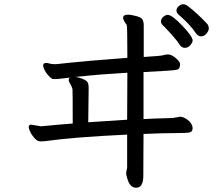

<svg xmlns="http://www.w3.org/2000/svg" viewBox="-20 -809 1040 903"><path d="M333 -447Q349 -446 366 -439Q387 -431 392 -422Q397 -413 397 -395L395 -234L578 -246L579 -467Q443 -459 354 -449Q343 -448 333 -447ZM850 -584Q835 -584 826 -597Q814 -617 784 -650Q754 -683 745.5 -690.5Q737 -698 737 -709Q737 -720 747.5 -729.5Q758 -739 769 -739Q789 -739 837.5 -688Q886 -637 886 -619Q886 -609 875 -596.5Q864 -584 850 -584ZM620 74Q590 74 578 28L573 9Q573 4 578 -22V-176Q324 -164 191 -145Q183 -144 171 -144Q156 -144 142.5 -159Q129 -174 122 -189.5Q115 -205 115 -211Q115 -221 125 -223L173 -215Q288 -226 322 -228Q322 -382 321 -389Q318 -402 310.5 -414Q303 -426 303 -433Q303 -441 310 -444Q262 -439 256 -438Q248 -437 242 -437Q239 -437 231.5 -437Q224 -437 211.5 -449.5Q199 -462 191 -477Q183 -492 183 -501Q183 -513 197 -513Q206 -513 211.5 -510.5Q217 -508 239 -507Q246 -507 308 -514Q370 -521 579 -537Q579 -689 576 -692Q559 -714 559 -725Q559 -740 580 -740Q596 -740 620.5 -733.5Q645 -727 650.5 -716.5Q656 -706 656 -688V-541Q739 -546 748.5 -549.5Q758 -553 770 -553Q787 -553 806.5 -536Q826 -519 827 -508Q827 -486 814 -481.5Q801 -477 655 -470V-249Q685 -251 792 -254L827 -260Q843 -260 863 -245Q883 -230 886 -208Q886 -190 873 -186.5Q860 -183 802.5 -183Q745 -183 655 -179Q654 -103 654 18Q654 74 620 74ZM901 -653Q876 -692 818 -742Q810 -750 810 -760Q810 -771 820.5 -780Q831 -789 841 -789Q851 -789 860 -783Q907 -748 956 -695Q962 -686 962 -675Q962 -664 951 -651Q940 -638 926 -638Q912 -638 901 -653Z"/></svg>

Font: LXGW WenKai Lite Medium
Style: Regular
Weight: 500
Designer: LXGW / Fontworks Inc.
Foundry: LXGW / Fontworks Inc.
Version: Version 1.511; March 25, 2025